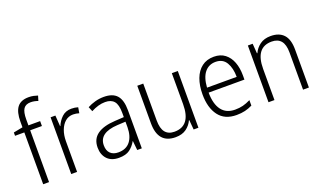

<svg xmlns="http://www.w3.org/2000/svg" viewBox="-78 -1317 2823 1692"><g transform="rotate(-20 1334.0 -470.5)"><path d="M264 -579H154V-93H99V-579H12V-610L99 -627V-680Q99 -770 132.5 -814Q166 -858 240 -858Q265 -858 285.5 -853.5Q306 -849 324 -843L310 -797Q294 -803 276.5 -806.5Q259 -810 242 -810Q195 -810 174.5 -780Q154 -750 154 -680V-625H264Z M559 -634Q593 -634 621 -625L612 -572Q599 -576 585 -578.5Q571 -581 556 -581Q513 -581 482 -554.5Q451 -528 434 -482.5Q417 -437 417 -380V-93H362V-625H407L414 -523H417Q435 -568 470 -601Q505 -634 559 -634Z M863 -634Q946 -634 985 -590Q1024 -546 1024 -451V-93H981L972 -180H970Q946 -137 909.5 -110Q873 -83 808 -83Q737 -83 698.5 -124Q660 -165 660 -232Q660 -312 717.5 -353.5Q775 -395 885 -401L969 -406V-445Q969 -523 941.5 -555Q914 -587 859 -587Q826 -587 793 -577.5Q760 -568 726 -550L708 -594Q741 -612 781 -623Q821 -634 863 -634ZM891 -359Q718 -349 718 -232Q718 -182 745 -156Q772 -130 819 -130Q892 -130 930 -178Q968 -226 969 -310V-363Z M1555 -625V-93H1510L1502 -184H1499Q1480 -141 1440.5 -112Q1401 -83 1339 -83Q1175 -83 1175 -273V-625H1231V-280Q1231 -204 1260 -168Q1289 -132 1346 -132Q1499 -132 1499 -334V-625Z M1895 -635Q1957 -635 1998.5 -603Q2040 -571 2060.5 -516.5Q2081 -462 2081 -393V-353H1745Q1746 -245 1789 -188.5Q1832 -132 1914 -132Q1955 -132 1988.5 -140.5Q2022 -149 2060 -168V-117Q2026 -100 1990.5 -91.5Q1955 -83 1911 -83Q1800 -83 1744.5 -157Q1689 -231 1689 -356Q1689 -439 1712.5 -502Q1736 -565 1782 -600Q1828 -635 1895 -635ZM1894 -587Q1830 -587 1791.5 -539.5Q1753 -492 1747 -399H2025Q2025 -481 1993.5 -534Q1962 -587 1894 -587Z M2428 -635Q2507 -635 2549 -590Q2591 -545 2591 -449V-93H2536V-442Q2536 -516 2506.5 -551Q2477 -586 2420 -586Q2268 -586 2268 -385V-93H2212V-625H2257L2264 -533H2268Q2287 -576 2327 -605.5Q2367 -635 2428 -635Z"/></g></svg>

Font: Noto Sans Telugu UI SemiCondensed Light
Style: Regular
Weight: 300
Width: 4
Designer: Jelle Bosma - Monotype Design Team
Foundry: Monotype Imaging Inc.
Version: Version 2.005; ttfautohint (v1.8.4.7-5d5b)